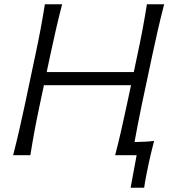

<svg xmlns="http://www.w3.org/2000/svg" viewBox="-20 -733 813 907"><path d="M42 0Q57.5 -60 70.2 -115.2Q83 -170.5 97 -236.5L147 -473Q161.5 -540.5 172 -596.8Q182.5 -653 192 -713H273.5Q258 -653 245 -596.8Q232 -540.5 217.5 -472.5L200.5 -392.5H612L629 -473Q643.5 -540.5 654 -596.8Q664.5 -653 674 -713H755.5Q740 -653 727 -596.8Q714 -540.5 699.5 -472.5L649.5 -237Q639.5 -188 631.2 -145.8Q623 -103.5 615.5 -62Q638.5 -62.5 661.8 -63.5Q685 -64.5 708 -67.5Q699.5 -36 693 -7.5Q686.5 21 680.5 48Q675 74.5 669.8 101.2Q664.5 128 661 154H597L625.5 0H524Q539.5 -60 552.2 -115.2Q565 -170.5 579 -237L599 -330.5H187.5L167.5 -236.5Q153.5 -170.5 143.2 -115.2Q133 -60 123.5 0Z"/></svg>

Font: Commissioner Flair Light
Style: Italic
Weight: 300
Italic angle: -12°
Designer: Kostas Bartsokas
Foundry: Kostas Bartsokas
Version: Version 1.000; ttfautohint (v1.8.3)